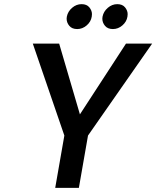

<svg xmlns="http://www.w3.org/2000/svg" viewBox="-20 -905 753 925"><path d="M352 -765Q327 -765 314 -780.5Q301 -796 301 -815Q301 -820 302 -825Q307 -850 327.5 -867.5Q348 -885 373 -885Q398 -885 410.5 -869.5Q423 -854 423 -837Q423 -831 422 -825Q418 -800 397.5 -782.5Q377 -765 352 -765ZM524 -765Q499 -765 486 -780.5Q473 -796 473 -815Q473 -820 474 -825Q479 -850 499.5 -867.5Q520 -885 545 -885Q570 -885 582.5 -869.5Q595 -854 595 -837Q595 -831 594 -825Q590 -800 569.5 -782.5Q549 -765 524 -765ZM713 -695 404 -252 360 0H246L290 -252L138 -695H265L365 -354L587 -695Z"/></svg>

Font: Fz Poppins Med
Style: Italic
Weight: 500
Italic angle: -10°
Designer: Ninad Kale (Devanagari), Jonny Pinhorn (Latin)
Foundry: Indian Type Foundry
Version: Vit hóa bi Vntype.Com & FontZin.Com